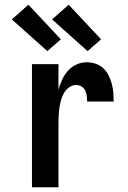

<svg xmlns="http://www.w3.org/2000/svg" viewBox="-20 -791 540 811"><path d="M115 0V-520H227V-412Q233 -434 242.5 -454.5Q252 -475 267 -492Q282 -509 303 -518.5Q324 -528 346 -528Q365 -528 383.5 -522Q402 -516 416 -503Q430 -490 438.5 -473Q447 -456 452 -437.5Q457 -419 458.5 -400Q460 -381 460 -362H348Q348 -374 346.5 -386Q345 -398 340 -408.5Q335 -419 324.5 -425.5Q314 -432 302 -432Q286 -432 272.5 -422.5Q259 -413 251 -399.5Q243 -386 238.5 -370.5Q234 -355 231.5 -339Q229 -323 228 -307.5Q227 -292 227 -276V0ZM350 -575 200 -709 270 -771 407 -625ZM180 -575 30 -709 100 -771 237 -625Z"/></svg>

Font: Iosevka
Style: Bold
Weight: 700
Monospace: yes
Designer: Belleve Invis
Foundry: Belleve Invis
Version: Version 32.5.0; ttfautohint (v1.8.4)